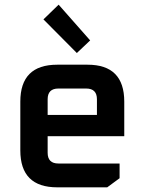

<svg xmlns="http://www.w3.org/2000/svg" viewBox="-20 -802 619 822"><path d="M67 -158V-367Q67 -525 225 -525H355Q512 -525 512 -367V-219H184V-148Q184 -102 230 -102H492V-39L439 0H225Q67 0 67 -158ZM184 -310H395V-377Q395 -423 349 -423H230Q184 -423 184 -377ZM166 -719 231 -782 366 -629 309 -575Z"/></svg>

Font: Oxanium SemiBold
Style: Regular
Weight: 600
Designer: Severin Meyer
Version: Version 2.000